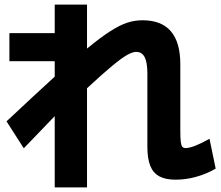

<svg xmlns="http://www.w3.org/2000/svg" viewBox="-20 -778 978 848"><path d="M630.9 -129.9V-453.1Q630.9 -502.4 618.9 -525.6Q606.9 -548.8 582 -548.8Q565.4 -548.8 541.3 -535.2Q517.1 -521.5 475.1 -486.8Q433.1 -452.1 364.3 -388.2V49.8H221.7V-265.1L85 -123L8.8 -242.2Q15.6 -249 19.5 -252Q132.8 -358.4 221.7 -439.5V-507.8H21.5V-631.8H221.7V-757.8H364.3V-563.5Q424.8 -613.3 467.3 -640.4Q509.8 -667.5 542.5 -678Q575.2 -688.5 609.4 -688.5Q776.4 -688.5 776.4 -494.1V-203.1Q776.4 -168.9 778.3 -152.3Q780.3 -135.7 785.2 -129.9Q790 -124 799.8 -124Q832 -124 905.3 -165L932.6 -33.2Q891.1 -9.3 845.7 3.2Q800.3 15.6 755.9 15.6Q710.9 15.6 683.6 0.7Q656.2 -14.2 643.6 -45.9Q630.9 -77.6 630.9 -129.9Z"/></svg>

Font: Pretendard JP ExtraBold
Style: Regular
Weight: 800
Designer: Base glyphs from Inter by Rasmus Andersson; Hangeul glyphs from Noto Sans CJK(Source Han Sans) by Jang Soo-young and Kan
Foundry: Kil Hyung-jin
Version: Version 1.309